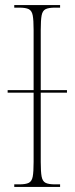

<svg xmlns="http://www.w3.org/2000/svg" viewBox="-20 -734 293 754"><path d="M36 0V-10H56Q81 -10 93 -16Q105 -22 108.5 -40.5Q112 -59 112 -98V-370H10V-380H112V-616Q112 -655 108.5 -673.5Q105 -692 93 -698Q81 -704 56 -704H36V-714H216V-704H196Q171 -704 159 -698Q147 -692 143.5 -673.5Q140 -655 140 -616V-380H243V-370H140V-98Q140 -59 143.5 -40.5Q147 -22 159 -16Q171 -10 196 -10H216V0Z"/></svg>

Font: Noto Serif Display ExtraCondensed Thin
Style: Regular
Weight: 100
Width: 2
Designer: Monotype Design Team
Foundry: Monotype Imaging Inc.
Version: Version 2.009